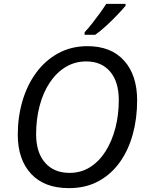

<svg xmlns="http://www.w3.org/2000/svg" viewBox="-20 -964 761 994"><path d="M337 10Q209 10 140.5 -64.5Q72 -139 72 -267Q72 -359 96.5 -442Q121 -525 168 -588.5Q215 -652 282 -688.5Q349 -725 433 -725Q555 -725 622.5 -650Q690 -575 690 -444Q690 -351 667.5 -269Q645 -187 600.5 -124.5Q556 -62 490 -26Q424 10 337 10ZM340 -69Q400 -69 447 -99Q494 -129 527 -181.5Q560 -234 577.5 -302Q595 -370 595 -446Q595 -541 550 -593.5Q505 -646 427 -646Q367 -646 319 -616.5Q271 -587 237 -535.5Q203 -484 185 -415.5Q167 -347 167 -269Q167 -175 213 -122Q259 -69 340 -69ZM418 -784V-797Q436 -816 456.5 -842Q477 -868 496.5 -895Q516 -922 530 -944H630V-934Q616 -917 588.5 -888Q561 -859 530 -830.5Q499 -802 473 -784Z"/></svg>

Font: Manna Sans
Style: Italic
Weight: 400
Italic angle: -12°
Designer: Monotype Design Team
Foundry: Monotype Imaging Inc.
Version: Version 2.001.1; ttfautohint (v1.8.2)